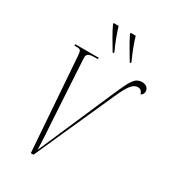

<svg xmlns="http://www.w3.org/2000/svg" viewBox="-223 -1060 1052 1176"><g transform="rotate(30 303.5 -472.0)"><path d="M312 -784H320V-792C295 -844 274 -905 262 -944H227V-936C251 -883 279 -841 312 -784ZM433 -784H441V-792C416 -844 394 -905 383 -944H347V-936C372 -883 400 -841 433 -784ZM138 -662 186 0H205L456 -560C499 -656 522 -678 554 -678C570 -678 582 -669 588 -647C601 -655 607 -665 607 -677C607 -698 592 -718 560 -718C509 -718 491 -679 443 -570L294 -227C267 -164 230 -78 212 -38C211 -86 205 -178 201 -238L177 -646C176 -660 176 -666 176 -672C176 -696 192 -704 232 -704H253L255 -714H89L87 -704H104C131 -704 135 -699 138 -662Z"/></g></svg>

Font: Noto Serif Display ExtraCondensed ExtraLight
Style: Italic
Weight: 200
Width: 2
Italic angle: -12°
Designer: Monotype Design Team
Foundry: Monotype Imaging Inc.
Version: Version 2.009